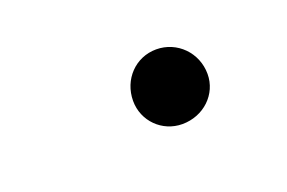

<svg xmlns="http://www.w3.org/2000/svg" viewBox="-35 -520 402 269"><g transform="rotate(-20 166.5 -385.5)"><path d="M261 -384C261 -416 236 -441 205 -441C174 -441 150 -416 150 -384C150 -354 174 -330 204 -330C236 -330 261 -354 261 -384Z"/></g></svg>

Font: XITS
Style: Italic
Weight: 400
Italic angle: -16.33°
Designer: MicroPress Inc., with final additions and corrections provided by Coen Hoffman, Elsevier (retired)
Version: Version 1.302